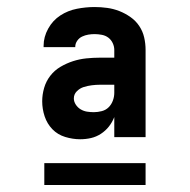

<svg xmlns="http://www.w3.org/2000/svg" viewBox="-20 -713 540 546"><path d="M208 -317Q187 -317 165.5 -323.5Q144 -330 129 -345.5Q114 -361 107 -382Q100 -403 100 -425Q100 -444 105.5 -463Q111 -482 123 -497.5Q135 -513 152 -523Q169 -533 187.5 -539Q206 -545 225.5 -547Q245 -549 264 -549H305V-571Q305 -581 300.5 -590.5Q296 -600 288 -606Q280 -612 269.5 -614Q259 -616 249 -616Q240 -616 231 -614.5Q222 -613 213.5 -609Q205 -605 199.5 -597Q194 -589 194 -580V-579H104V-583Q104 -608 117 -631.5Q130 -655 151.5 -669Q173 -683 198.5 -688Q224 -693 249 -693Q267 -693 285 -690.5Q303 -688 319.5 -681.5Q336 -675 351 -664.5Q366 -654 376 -639Q386 -624 390 -606.5Q394 -589 394 -571V-323H305V-380Q299 -365 289.5 -353Q280 -341 267 -332.5Q254 -324 239 -320.5Q224 -317 208 -317ZM247 -394Q258 -394 269.5 -397Q281 -400 289 -408Q297 -416 301 -427Q305 -438 305 -449V-472H264Q253 -472 241 -470.5Q229 -469 218 -465.5Q207 -462 198.5 -453.5Q190 -445 190 -433Q190 -424 195.5 -415.5Q201 -407 209.5 -402Q218 -397 227.5 -395.5Q237 -394 247 -394ZM106 -187V-249H394V-187Z"/></svg>

Font: Iosevka Term Curly
Style: Bold
Weight: 700
Designer: Belleve Invis
Foundry: Belleve Invis
Version: Version 32.3.0